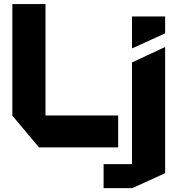

<svg xmlns="http://www.w3.org/2000/svg" viewBox="-20 -739 908 962"><path d="M175.4 -0.6 41.9 -159.4V-160.4H572.1V-0.6ZM41.9 -160.4V-718.5H207.9V-160.4ZM641.4 203.7V-426.3L806.4 -503H807.4V128.8L642.4 203.7ZM499.1 203.7V83.4H641.4V203.7ZM641.4 -496.9V-656.4H807.4V-571.8L642.4 -496.9Z"/></svg>

Font: Foldit Thin
Style: Regular
Weight: 100
Designer: Sophia Tai
Foundry: Sophia Tai
Version: Version 1.003